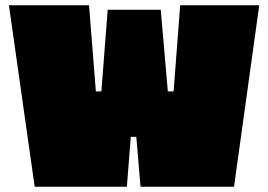

<svg xmlns="http://www.w3.org/2000/svg" viewBox="-20 -711 1021 731"><path d="M871 0H515L499 -190H478L463 0H112L14 -691H319L345 -363H366L390 -674H592L619 -363H641L666 -691H967Z"/></svg>

Font: Erica One
Style: Regular
Weight: 400
Designer: Miguel Hernandez
Foundry: Miguel Hernandez
Version: Version 1.003